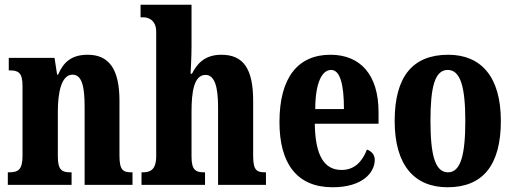

<svg xmlns="http://www.w3.org/2000/svg" viewBox="-20 -780 2169 810"><path d="M13 0H282V-53H278C242 -53 224 -62 224 -119V-309C224 -390 239 -465 286 -465C326 -465 337 -414 337 -329V0H539V-53H535C499 -53 484 -62 484 -124V-355C484 -491 438 -549 350 -549C280 -549 247 -516 225 -465H221L210 -536H17V-483H21C57 -483 75 -474 75 -418V-122C75 -62 55 -53 17 -53H13Z M577 0H845V-53H842C806 -53 788 -62 788 -119V-309C788 -391 798 -464 847 -464C885 -464 900 -415 900 -329V0H1102V-53H1099C1062 -53 1048 -62 1048 -124V-355C1048 -491 1006 -549 914 -549C842 -549 810 -509 790 -469H784C785 -493 788 -540 788 -586V-760H573V-707H585C601 -707 639 -699 639 -646V-122C639 -62 613 -53 581 -53H577Z M1383 10C1511 10 1561 -53 1561 -106C1561 -128 1546 -143 1528 -149C1509 -100 1477 -63 1421 -63C1348 -63 1310 -123 1308 -258H1577V-307C1577 -465 1500 -549 1374 -549C1237 -549 1159 -453 1159 -265C1159 -91 1232 10 1383 10ZM1431 -320H1310C1310 -427 1337 -485 1377 -485C1415 -485 1431 -423 1431 -320Z M1868 10C2016 10 2093 -82 2093 -270C2093 -458 2008 -549 1871 -549C1722 -549 1645 -458 1645 -270C1645 -82 1729 10 1868 10ZM1870 -53C1815 -53 1796 -128 1796 -270C1796 -412 1814 -485 1869 -485C1923 -485 1943 -412 1943 -270C1943 -128 1924 -53 1870 -53Z"/></svg>

Font: Noto Serif Devanagari ExtraCondensed ExtraBold
Style: Regular
Weight: 800
Width: 2
Designer: Universal Thirst, Indian Type Foundry and the Monotype Design Team
Foundry: Monotype Imaging Inc.
Version: Version 2.004